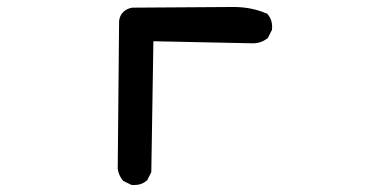

<svg xmlns="http://www.w3.org/2000/svg" viewBox="-20 -515 1040 547"><path d="M352.1 10.7 332.5 1 330.6 0 329.6 -1.5Q317.9 -15.6 315.4 -34.2V-34.7V-35.2L319.3 -454.1V-454.6V-455.1Q320.8 -470.2 330.6 -480.2Q340.3 -490.2 356.4 -493.2H357.4H358.4L645.5 -495.1Q696.3 -495.1 739.3 -476.6L741.2 -476.1L742.7 -474.1Q757.3 -457.5 754.9 -431.6V-429.7L753.9 -428.2L744.1 -408.7L743.2 -406.7L741.2 -405.3Q723.1 -391.6 700.2 -391.6L417 -397.5L411.1 -27.3V-24.9L410.2 -22.9L400.4 -3.4L399.4 -1.5L397.9 -0.5Q381.3 14.2 355.5 11.7H353.5Z"/></svg>

Font: NaikaiFont
Style: Bold
Weight: 700
Version: Version 1.89